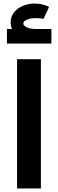

<svg xmlns="http://www.w3.org/2000/svg" viewBox="-20 -1060 326 1080"><path d="M76 0V-727H210V0ZM182 -838Q119 -838 79.5 -862.5Q40 -887 40 -934Q40 -967 59 -990.5Q78 -1014 108.5 -1027Q139 -1040 175 -1040Q196 -1040 216.5 -1035.5Q237 -1031 256 -1021L225 -954Q216 -956 203.5 -957Q191 -958 182 -958Q149 -958 130 -949Q111 -940 111 -928Q111 -916 130 -906.5Q149 -897 182 -897ZM19 -815V-897H269V-815Z"/></svg>

Font: Alexandria SemiBold
Style: Regular
Weight: 600
Designer: Mohamed Gaber
Foundry: Kief Type Foundry
Version: Version 5.100